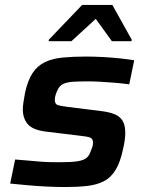

<svg xmlns="http://www.w3.org/2000/svg" viewBox="-20 -746 592 774"><path d="M243 8Q208 8 167.5 6Q127 4 89 0.5Q51 -3 21 -6L41 -103Q67 -101 90 -99Q113 -97 135.5 -95Q158 -93 179 -92.5Q200 -92 221 -92Q268 -92 293 -96Q318 -100 329.5 -110Q341 -120 347 -140Q351 -149 353 -156.5Q355 -164 355 -171Q355 -187 343 -191.5Q331 -196 301 -199L161 -216Q111 -223 91.5 -246Q72 -269 72 -306Q72 -316 74.5 -334Q77 -352 81 -372Q92 -423 112 -452.5Q132 -482 162 -496Q192 -510 233 -514Q274 -518 326 -518Q360 -518 396 -516Q432 -514 465 -510.5Q498 -507 521 -503L501 -406Q472 -410 441.5 -412.5Q411 -415 384 -416.5Q357 -418 337 -418Q301 -418 276 -416.5Q251 -415 235.5 -408Q220 -401 212 -383Q208 -375 204.5 -364.5Q201 -354 201 -344Q201 -327 211.5 -323Q222 -319 253 -315L390 -298Q421 -294 442 -285.5Q463 -277 474 -259.5Q485 -242 485 -209Q485 -199 483 -182Q481 -165 476 -145Q465 -92 446 -61Q427 -30 399 -15.5Q371 -1 332 3.5Q293 8 243 8ZM176 -580 177 -586 311 -726H433L511 -586L510 -580H431L366 -670L268 -580Z"/></svg>

Font: Saira SemiExpanded SemiBold
Style: Italic
Weight: 600
Width: 6
Italic angle: -12°
Designer: Hector Gatti with collaboration of the Omnibus-Type team
Foundry: Omnibus-Type
Version: Version 1.101